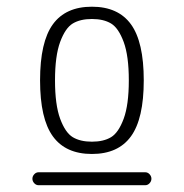

<svg xmlns="http://www.w3.org/2000/svg" viewBox="-20 -756 540 564"><path d="M343.3 -407.2Q358.4 -448.2 358.4 -520Q358.4 -591.8 343.3 -632.8Q328.1 -673.8 306.2 -687Q284.2 -700.2 250 -700.2Q215.8 -700.2 193.8 -687Q171.9 -673.8 156.7 -632.8Q141.6 -591.8 141.6 -520Q141.6 -448.2 156.7 -407.2Q171.9 -366.2 193.8 -353Q215.8 -339.8 250 -339.8Q284.2 -339.8 306.2 -353Q328.1 -366.2 343.3 -407.2ZM135.3 -355.5Q97.7 -407.2 97.7 -520Q97.7 -632.8 135.3 -684.6Q172.9 -736.3 250 -736.3Q327.1 -736.3 364.7 -684.6Q402.3 -632.8 402.3 -520Q402.3 -407.2 364.7 -355.5Q327.1 -303.7 250 -303.7Q172.9 -303.7 135.3 -355.5ZM93.8 -211.9Q85.9 -211.9 80.6 -217.8Q75.2 -223.6 75.2 -231Q75.2 -238.3 80.6 -244.1Q85.9 -250 93.8 -250H406.2Q414.1 -250 419.4 -244.1Q424.8 -238.3 424.8 -231Q424.8 -223.6 419.4 -217.8Q414.1 -211.9 406.2 -211.9Z"/></svg>

Font: Rounded Mgen+ 1mn light
Style: Regular
Weight: 200
Designer: [Source Han Sans]
Ryoko NISHIZUKA  (kana & ideographs); Paul D. Hunt (Latin, Greek & Cyrillic); Wenlong ZHANG  (bopomofo
Version: Version 1.059.20150602